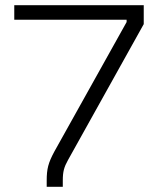

<svg xmlns="http://www.w3.org/2000/svg" viewBox="-20 -720 608 740"><path d="M160 -24V0H222V-24C222 -59 227 -76 242 -103L534 -627V-700H35V-644H468V-635L189 -135C166 -92 160 -69 160 -24Z"/></svg>

Font: Meta Space Light
Style: Regular
Weight: 300
Designer: Meta Pool / Florian Karsten
Foundry: Meta Pool / Florian Karsten
Version: Version 2.000;Glyphs 3.1.1 (3137)